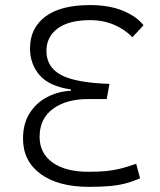

<svg xmlns="http://www.w3.org/2000/svg" viewBox="-20 -723 626 753"><path d="M333.5 -703.1Q407.2 -703.1 461.2 -681.2Q515.1 -659.2 543 -624L499 -576.7Q471.7 -606.4 428.7 -625.2Q385.7 -644 334 -644Q250 -644 206.1 -611.3Q162.1 -578.6 162.1 -522.9Q162.1 -460 219.2 -429.2Q276.4 -398.4 409.2 -394L398.4 -334.5H325.2Q240.2 -334.5 187.7 -296.1Q135.3 -257.8 135.3 -186.5Q135.3 -122.1 186 -85.7Q236.8 -49.3 326.7 -49.3Q366.2 -49.3 395 -52Q423.8 -54.7 451.4 -61.5Q479 -68.4 514.2 -80.6L529.3 -23.4Q499.5 -10.7 471.2 -3.4Q442.9 3.9 409.4 6.8Q376 9.8 329.1 9.8Q208 9.8 139.2 -40.8Q70.3 -91.3 70.3 -179.2Q70.3 -238.8 96.7 -279.8Q123 -320.8 166 -342.8Q209 -364.7 258.3 -367.2V-372.1Q172.4 -384.8 135 -428.5Q97.7 -472.2 97.7 -533.7Q97.7 -612.3 157.5 -657.7Q217.3 -703.1 333.5 -703.1Z"/></svg>

Font: Cascadia Code NF Light
Style: Regular
Weight: 300
Monospace: yes
Designer: Aaron Bell
Foundry: Saja Typeworks
Version: Version 2404.023; ttfautohint (v1.8.4)